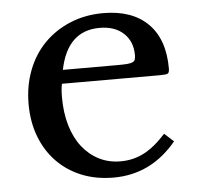

<svg xmlns="http://www.w3.org/2000/svg" viewBox="-45 -586 662 641"><g transform="rotate(-5 286.5 -265.0)"><path d="M522 -93Q437 10 311 10Q252 10 204 -9.5Q156 -29 121.5 -64.5Q87 -100 68 -149.5Q49 -199 49 -259Q49 -320 69 -372Q89 -424 125.5 -461Q162 -498 212.5 -519Q263 -540 323 -540Q420 -540 473 -487.5Q526 -435 526 -337Q526 -323 520.5 -320Q515 -317 495 -317H166Q164 -309 163 -297.5Q162 -286 162 -272Q162 -220 174.5 -177.5Q187 -135 210.5 -105Q234 -75 266.5 -58.5Q299 -42 339 -42Q381 -42 417 -60.5Q453 -79 491 -121ZM357 -363Q377 -363 389 -364Q401 -365 407 -368Q413 -371 415 -376.5Q417 -382 417 -391Q417 -437 387.5 -464.5Q358 -492 307 -492Q199 -492 173 -363Z"/></g></svg>

Font: Libre Baskerville
Style: Regular
Weight: 400
Designer: Pablo Impallari, Rodrigo Fuenzalida
Foundry: Pablo Impallari, Rodrigo Fuenzalida
Version: Version 1.000; ttfautohint (v0.93) -l 8 -r 50 -G 200 -x 14 -